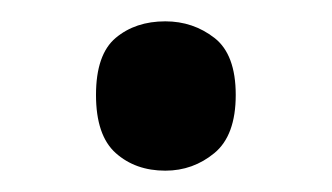

<svg xmlns="http://www.w3.org/2000/svg" viewBox="-20 -442 311 180"><path d="M70 -353Q70 -391 88.5 -406.5Q107 -422 135 -422Q161 -422 181 -406.5Q201 -391 201 -353Q201 -315 181 -298.5Q161 -282 135 -282Q107 -282 88.5 -298.5Q70 -315 70 -353Z"/></svg>

Font: Noto Sans Kayah Li Medium
Style: Regular
Weight: 500
Designer: Monotype Design Team, Sérgio Martins
Foundry: Monotype Imaging Inc.
Version: Version 2.002; ttfautohint (v1.8.4.7-5d5b)